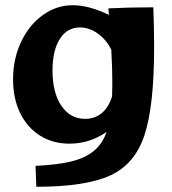

<svg xmlns="http://www.w3.org/2000/svg" viewBox="-20 -585 660 735"><path d="M388 -80Q323 -35 246 -35Q182 -35 133 -66Q84 -97 57 -152.5Q30 -208 30 -281Q30 -359 60.5 -424Q91 -489 143.5 -527Q196 -565 258 -565Q321 -565 397 -528L395 -553Q474 -557 567 -557Q570 -472 570 -405Q570 -181 533.5 -69Q497 43 402.5 86.5Q308 130 119 130L116 50Q200 46 253 33Q306 20 339 -7Q372 -34 388 -80ZM306 -130Q343 -130 369.5 -152Q396 -174 409 -216L410 -266Q410 -327 406 -395Q387 -433 354.5 -456.5Q322 -480 286 -480Q237 -480 209 -436Q181 -392 181 -315Q181 -230 215 -180Q249 -130 306 -130Z"/></svg>

Font: Otomanopee One
Style: Regular
Weight: 400
Designer: Das Ende der Wildnis
Foundry: Gutenberg Labo
Version: Version 3.005